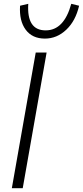

<svg xmlns="http://www.w3.org/2000/svg" viewBox="-20 -985 434 1005"><path d="M42 0 167 -710H224L99 0ZM353 -965 394 -955Q376 -876 327 -829.5Q278 -783 215 -783Q149 -783 114.5 -829.5Q80 -876 85 -955L128 -965Q119 -826 219 -826Q315 -826 353 -965Z"/></svg>

Font: Livvic Light
Style: Italic
Weight: 300
Italic angle: -10°
Designer: Jacques Le Bailly, Baron von Fonthausen
Version: Version 1.001; ttfautohint (v1.8.2)